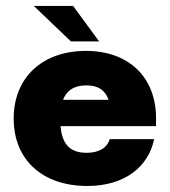

<svg xmlns="http://www.w3.org/2000/svg" viewBox="-20 -615 571 644"><path d="M312.5 -476.1 225.1 -595.2H93.3L217.8 -476.1ZM503.4 -218.3C503.4 -356.4 411.6 -444.3 268.1 -444.3C123.5 -444.3 25.9 -356.4 25.9 -217.3C25.9 -79.6 121.6 8.8 272.5 8.8C397.9 8.8 477.5 -54.7 497.1 -148.4H348.1C339.4 -119.6 313 -102.5 270 -102.5C211.9 -102.5 188 -134.8 183.1 -191.9H503.4ZM270 -328.6C310.5 -328.6 333 -311.5 344.2 -280.3H191.4C203.1 -310.5 227.1 -328.6 270 -328.6Z"/></svg>

Font: Now Black
Style: Regular
Weight: 400
Designer: Alfredo Marco Pradil
Foundry: Alfredo Marco Pradil
Version: Version 1.200;hotconv 1.0.109;makeotfexe 2.5.65596